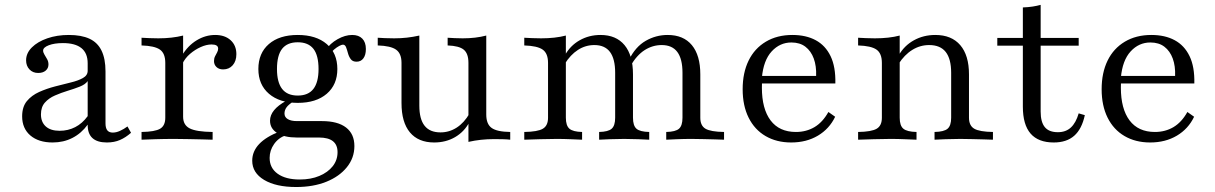

<svg xmlns="http://www.w3.org/2000/svg" viewBox="-20 -569 4950 782"><path d="M194.4 11.3Q137.1 11.3 103.6 -17.3Q70.2 -46 70.2 -95.2Q70.2 -133.9 89.5 -157.3Q108.9 -180.6 139.5 -194.4Q170.2 -208.1 204 -216.9Q237.9 -225.8 268.1 -233.1Q298.4 -240.3 317.7 -251.2Q337.1 -262.1 337.1 -280.6V-311.3Q337.1 -352.4 311.7 -373Q286.3 -393.5 236.3 -393.5Q201.6 -393.5 178.6 -384.7Q155.6 -375.8 155.6 -362.9Q155.6 -355.6 160.9 -346.8Q166.1 -337.9 171.8 -328.2Q177.4 -318.5 177.4 -306.5Q177.4 -291.1 166.1 -281.5Q154.8 -271.8 135.5 -271.8Q113.7 -271.8 100 -286.3Q86.3 -300.8 86.3 -323.4Q86.3 -352.4 109.7 -375.8Q133.1 -399.2 172.6 -412.9Q212.1 -426.6 260.5 -426.6Q311.3 -426.6 344.4 -411.3Q377.4 -396 393.5 -362.9Q409.7 -329.8 409.7 -278.2V-66.9Q409.7 -47.6 416.9 -38.3Q424.2 -29 439.5 -29Q453.2 -29 468.5 -35.9Q483.9 -42.7 499.2 -54L513.7 -28.2Q491.9 -8.9 468.5 1.2Q445.2 11.3 415.3 11.3Q336.3 11.3 337.1 -61.3Q311.3 -25.8 275 -7.3Q238.7 11.3 194.4 11.3ZM222.6 -36.3Q257.3 -36.3 286.3 -51.2Q315.3 -66.1 337.1 -96V-238.7Q327.4 -225 304.8 -216.1Q282.3 -207.3 255.6 -199.2Q229 -191.1 204 -180.2Q179 -169.4 162.9 -151.2Q146.8 -133.1 146.8 -103.2Q146.8 -71.8 166.5 -54Q186.3 -36.3 222.6 -36.3Z M556.5 0V-31.5Q611.3 -32.3 632.3 -44.8Q653.2 -57.3 653.2 -89.5V-312.9Q653.2 -351.6 631.5 -366.9Q609.7 -382.3 556.5 -383.9V-415.3Q571 -414.5 588.3 -413.7Q605.6 -412.9 625 -412.9Q680.6 -412.9 725.8 -424.2V-93.5Q725.8 -59.7 752.8 -46Q779.8 -32.3 846 -31.5V0Q831.5 -0.8 805.6 -1.2Q779.8 -1.6 749.6 -2.4Q719.4 -3.2 690.3 -3.2Q650 -3.2 612.5 -2Q575 -0.8 556.5 0ZM888.7 -286.3Q871.8 -286.3 861.7 -296Q851.6 -305.6 851.6 -320.2Q851.6 -331.5 856 -339.9Q860.5 -348.4 864.5 -356Q868.5 -363.7 868.5 -371Q868.5 -387.9 841.9 -387.9Q821 -387.9 797.6 -377.4Q774.2 -366.9 754 -349.6Q733.9 -332.3 722.6 -308.9L721 -342.7Q745.2 -383.1 781 -404.8Q816.9 -426.6 856.5 -426.6Q896 -426.6 919.4 -405.2Q942.7 -383.9 942.7 -348.4Q942.7 -320.2 927.8 -303.2Q912.9 -286.3 888.7 -286.3Z M1186.3 192.7Q1104 192.7 1055.6 163.7Q1007.3 134.7 1007.3 85.5Q1007.3 47.6 1035.5 17.7Q1063.7 -12.1 1120.2 -33.9L1145.2 -18.5Q1114.5 -8.1 1096.4 17.7Q1078.2 43.5 1078.2 74.2Q1078.2 115.3 1110.9 138.7Q1143.5 162.1 1200.8 162.1Q1246 162.1 1280.6 147.6Q1315.3 133.1 1335.1 108.1Q1354.8 83.1 1354.8 50.8Q1354.8 21 1335.9 6Q1316.9 -8.9 1279 -8.9H1188.7Q1138.7 -8.9 1109.3 -27Q1079.8 -45.2 1079.8 -77.4Q1079.8 -100 1096.4 -120.2Q1112.9 -140.3 1145.2 -158.1L1172.6 -154Q1154.8 -142.7 1146.8 -131.5Q1138.7 -120.2 1138.7 -106.5Q1138.7 -91.9 1152 -83.9Q1165.3 -75.8 1189.5 -75.8H1291.1Q1355.6 -75.8 1389.5 -49.6Q1423.4 -23.4 1423.4 25.8Q1423.4 74.2 1392.7 112.1Q1362.1 150 1308.9 171.4Q1255.6 192.7 1186.3 192.7ZM1192.7 -150Q1118.5 -150 1075.4 -187.1Q1032.3 -224.2 1032.3 -287.9Q1032.3 -352.4 1075 -389.5Q1117.7 -426.6 1192.7 -426.6Q1267.7 -426.6 1310.9 -389.5Q1354 -352.4 1354 -287.9Q1354 -224.2 1310.9 -187.1Q1267.7 -150 1192.7 -150ZM1192.7 -179.8Q1235.5 -179.8 1256.5 -206.9Q1277.4 -233.9 1277.4 -287.9Q1277.4 -343.5 1256.5 -370.2Q1235.5 -396.8 1192.7 -396.8Q1150 -396.8 1129 -370.2Q1108.1 -343.5 1108.1 -287.9Q1108.1 -233.9 1129 -206.9Q1150 -179.8 1192.7 -179.8ZM1432.3 -317.7Q1416.1 -317.7 1408.5 -328.2Q1400.8 -338.7 1397.2 -352.4Q1393.5 -366.1 1389.5 -376.6Q1385.5 -387.1 1376.6 -387.1Q1371.8 -387.1 1361.7 -381.9Q1351.6 -376.6 1340.7 -367.3Q1329.8 -358.1 1321.8 -345.2L1307.3 -366.1Q1324.2 -391.9 1354.8 -409.3Q1385.5 -426.6 1414.5 -426.6Q1441.1 -426.6 1455.6 -411.7Q1470.2 -396.8 1470.2 -369.4Q1470.2 -345.2 1460.1 -331.5Q1450 -317.7 1432.3 -317.7Z M1748.4 11.3Q1683.9 11.3 1649.6 -29.8Q1615.3 -71 1615.3 -149.2V-312.9Q1615.3 -350.8 1593.5 -366.5Q1571.8 -382.3 1518.5 -383.9V-415.3Q1529.8 -414.5 1547.6 -413.7Q1565.3 -412.9 1585.5 -412.9Q1612.9 -412.9 1637.5 -415.7Q1662.1 -418.5 1687.9 -424.2V-138.7Q1687.9 -83.9 1709.3 -56.9Q1730.6 -29.8 1774.2 -29.8Q1809.7 -29.8 1839.9 -49.2Q1870.2 -68.5 1892.7 -107.3L1891.9 -71.8Q1871 -32.3 1833.5 -10.5Q1796 11.3 1748.4 11.3ZM1887.9 8.9V-312.9Q1887.9 -350.8 1869 -366.5Q1850 -382.3 1803.2 -383.9V-415.3Q1815.3 -414.5 1831.5 -413.7Q1847.6 -412.9 1864.5 -412.9Q1891.1 -412.9 1914.9 -415.7Q1938.7 -418.5 1960.5 -424.2V-102.4Q1960.5 -63.7 1982.3 -48Q2004 -32.3 2058.1 -31.5V0Q2045.2 -1.6 2027.4 -2Q2009.7 -2.4 1991.9 -2.4Q1964.5 -2.4 1938.7 0.4Q1912.9 3.2 1887.9 8.9Z M2693.5 0V-31.5Q2731.5 -32.3 2745.6 -44.8Q2759.7 -57.3 2759.7 -89.5V-272.6Q2759.7 -329 2738.7 -357.3Q2717.7 -385.5 2675 -385.5Q2637.9 -385.5 2605.6 -364.9Q2573.4 -344.4 2547.6 -300L2541.9 -325.8Q2568.5 -379 2610.1 -402.8Q2651.6 -426.6 2699.2 -426.6Q2763.7 -426.6 2798 -385.1Q2832.3 -343.5 2832.3 -266.1V-89.5Q2832.3 -57.3 2853.2 -44.8Q2874.2 -32.3 2929 -31.5V0Q2916.9 -0.8 2894.8 -1.2Q2872.6 -1.6 2846.8 -2.4Q2821 -3.2 2796.8 -3.2Q2766.1 -3.2 2737.5 -2Q2708.9 -0.8 2693.5 0ZM2115.3 0V-31.5Q2170.2 -32.3 2191.1 -44.8Q2212.1 -57.3 2212.1 -89.5V-312.9Q2212.1 -351.6 2190.3 -366.9Q2168.5 -382.3 2115.3 -383.9V-415.3Q2129.8 -414.5 2147.2 -413.7Q2164.5 -412.9 2183.9 -412.9Q2212.1 -412.9 2237.5 -415.7Q2262.9 -418.5 2284.7 -424.2V-89.5Q2284.7 -57.3 2299.2 -44.8Q2313.7 -32.3 2350.8 -31.5V0Q2330.6 -0.8 2303.2 -2Q2275.8 -3.2 2246.8 -3.2Q2214.5 -3.2 2178.6 -2Q2142.7 -0.8 2115.3 0ZM2420.2 0V-31.5Q2457.3 -32.3 2471.4 -44.8Q2485.5 -57.3 2485.5 -89.5V-272.6Q2485.5 -329 2464.5 -357.3Q2443.5 -385.5 2400.8 -385.5Q2364.5 -385.5 2333.9 -365.7Q2303.2 -346 2279.8 -308.1L2280.6 -343.5Q2302.4 -383.1 2340.7 -404.8Q2379 -426.6 2425.8 -426.6Q2489.5 -426.6 2523.8 -385.1Q2558.1 -343.5 2558.1 -266.1V-89.5Q2558.1 -57.3 2572.2 -44.8Q2586.3 -32.3 2624.2 -31.5V0Q2609.7 -0.8 2580.2 -2Q2550.8 -3.2 2521.8 -3.2Q2492.7 -3.2 2463.7 -2Q2434.7 -0.8 2420.2 0Z M3202.4 11.3Q3142.7 11.3 3098 -14.9Q3053.2 -41.1 3029 -89.9Q3004.8 -138.7 3004.8 -205.6Q3004.8 -272.6 3029 -322.2Q3053.2 -371.8 3099.2 -399.2Q3145.2 -426.6 3207.3 -426.6Q3262.9 -426.6 3302.4 -405.2Q3341.9 -383.9 3362.9 -340.3Q3383.9 -296.8 3382.3 -229H3051.6L3050.8 -259.7H3304Q3305.6 -300 3294.4 -330.6Q3283.1 -361.3 3260.5 -378.6Q3237.9 -396 3203.2 -396Q3156.5 -396 3123 -359.7Q3089.5 -323.4 3083.1 -252.4L3084.7 -250Q3083.9 -241.9 3083.5 -232.3Q3083.1 -222.6 3083.1 -212.1Q3083.1 -125.8 3118.5 -78.6Q3154 -31.5 3221.8 -31.5Q3263.7 -31.5 3297.2 -51.2Q3330.6 -71 3354 -112.9L3381.5 -93.5Q3358.1 -44.4 3311.3 -16.5Q3264.5 11.3 3202.4 11.3Z M3786.3 0V-31.5Q3825 -32.3 3839.5 -44.8Q3854 -57.3 3854 -89.5V-272.6Q3854 -329 3831.9 -357.3Q3809.7 -385.5 3764.5 -385.5Q3727.4 -385.5 3695.6 -365.7Q3663.7 -346 3639.5 -308.1L3640.3 -343.5Q3662.9 -383.1 3702 -404.8Q3741.1 -426.6 3789.5 -426.6Q3855.6 -426.6 3891.1 -385.1Q3926.6 -343.5 3926.6 -266.1V-89.5Q3926.6 -57.3 3948 -44.8Q3969.4 -32.3 4024.2 -31.5V0Q4011.3 -0.8 3989.1 -1.2Q3966.9 -1.6 3941.1 -2.4Q3915.3 -3.2 3891.1 -3.2Q3860.5 -3.2 3830.6 -2Q3800.8 -0.8 3786.3 0ZM3475 0V-31.5Q3529.8 -32.3 3550.8 -44.8Q3571.8 -57.3 3571.8 -89.5V-312.9Q3571.8 -351.6 3550 -366.9Q3528.2 -382.3 3475 -383.9V-415.3Q3489.5 -414.5 3506.9 -413.7Q3524.2 -412.9 3543.5 -412.9Q3571.8 -412.9 3597.2 -415.7Q3622.6 -418.5 3644.4 -424.2V-89.5Q3644.4 -57.3 3659.3 -44.8Q3674.2 -32.3 3712.9 -31.5V0Q3691.9 -0.8 3664.1 -2Q3636.3 -3.2 3606.5 -3.2Q3574.2 -3.2 3538.3 -2Q3502.4 -0.8 3475 0Z M4271.8 11.3Q4208.9 11.3 4177.4 -25Q4146 -61.3 4146 -134.7V-383.1H4041.9V-414.5H4146V-538.7Q4167.7 -539.5 4185.9 -542.3Q4204 -545.2 4218.5 -549.2V-414.5H4373.4V-383.1H4218.5V-114.5Q4218.5 -71.8 4235.5 -51.2Q4252.4 -30.6 4288.7 -30.6Q4321 -30.6 4341.5 -49.6Q4362.1 -68.5 4373.4 -107.3L4398.4 -100Q4386.3 -43.5 4355.2 -16.1Q4324.2 11.3 4271.8 11.3Z M4664.5 11.3Q4604.8 11.3 4560.1 -14.9Q4515.3 -41.1 4491.1 -89.9Q4466.9 -138.7 4466.9 -205.6Q4466.9 -272.6 4491.1 -322.2Q4515.3 -371.8 4561.3 -399.2Q4607.3 -426.6 4669.4 -426.6Q4725 -426.6 4764.5 -405.2Q4804 -383.9 4825 -340.3Q4846 -296.8 4844.4 -229H4513.7L4512.9 -259.7H4766.1Q4767.7 -300 4756.5 -330.6Q4745.2 -361.3 4722.6 -378.6Q4700 -396 4665.3 -396Q4618.5 -396 4585.1 -359.7Q4551.6 -323.4 4545.2 -252.4L4546.8 -250Q4546 -241.9 4545.6 -232.3Q4545.2 -222.6 4545.2 -212.1Q4545.2 -125.8 4580.6 -78.6Q4616.1 -31.5 4683.9 -31.5Q4725.8 -31.5 4759.3 -51.2Q4792.7 -71 4816.1 -112.9L4843.5 -93.5Q4820.2 -44.4 4773.4 -16.5Q4726.6 11.3 4664.5 11.3Z"/></svg>

Font: Playfair 12pt Light
Style: Regular
Weight: 300
Designer: Claus Eggers Sørensen
Foundry: Claus Eggers Sørensen
Version: Version 2.000;gftools[0.9.28]